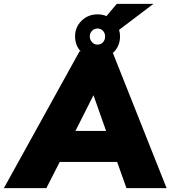

<svg xmlns="http://www.w3.org/2000/svg" viewBox="-73 -970 879 990"><path d="M531 -135H235L166 0H-53L337 -705H343Q314 -737 314 -782Q314 -830 347.5 -863Q381 -896 430 -896Q455 -896 476 -887L529 -950H718L541 -816Q546 -799 546 -782Q546 -757 536.5 -735Q527 -713 509 -697L786 0H579ZM390 -782Q390 -765 401.5 -752.5Q413 -740 430 -740Q447 -740 458 -752Q469 -764 469 -782Q469 -799 458 -811Q447 -823 430 -823Q413 -823 401.5 -811Q390 -799 390 -782ZM474 -295 409 -479 316 -295Z"/></svg>

Font: Nunito Sans Heavy Heavy
Style: Italic
Weight: 400
Italic angle: -4.541°
Designer: Vernon Adams
Foundry: Vernon Adams
Version: Version 2.002